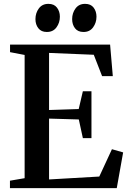

<svg xmlns="http://www.w3.org/2000/svg" viewBox="-20 -974 670 994"><path d="M107.5 -51.5V-689.5L32 -704V-743H550L564 -580H508.5L465.5 -690.5L234 -700V-404.5L387.5 -409.5L409 -501.5H453.5V-259H409L388 -355.5L234 -360V-45L494 -60L559.5 -201.5L617.5 -185L584.5 0H31.5V-38.5ZM222 -808.5Q193.5 -808.5 178.5 -827.8Q163.5 -847 163.5 -875Q163.5 -906.5 181 -930.2Q198.5 -954 230 -954H231Q260 -954 275 -934.5Q290 -915 290 -887.5Q290 -856.5 272.5 -832.5Q255 -808.5 223 -808.5ZM412 -808.5Q383 -808.5 368.2 -827.8Q353.5 -847 353.5 -875Q353.5 -906.5 371 -930.2Q388.5 -954 420 -954H421Q450 -954 464.8 -934.5Q479.5 -915 479.5 -887.5Q479.5 -856.5 462 -832.5Q444.5 -808.5 413 -808.5Z"/></svg>

Font: Merriweather 72pt SemiBold
Style: Regular
Weight: 600
Version: Version 2.100